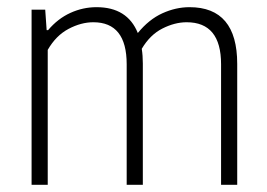

<svg xmlns="http://www.w3.org/2000/svg" viewBox="-20 -515 745 535"><path d="M641 -337V0H596V-336Q596 -453 500 -453Q467 -453 432.5 -435.5Q398 -418 375 -379Q378 -360 378 -338V0H333V-336Q333 -453 240 -453Q206 -453 171 -434.5Q136 -416 113 -376V0H68V-488H106L110 -431H114Q141 -463 176 -479Q211 -495 249 -495Q335 -495 364 -423Q395 -461 432.5 -478Q470 -495 508 -495Q641 -495 641 -337Z"/></svg>

Font: KaputaLibre
Style: Regular
Weight: 400
Designer: Multiple designers
Foundry: Textual
Version: Version 2.900